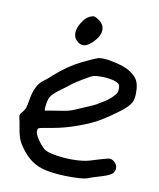

<svg xmlns="http://www.w3.org/2000/svg" viewBox="-76 -717 642 777"><g transform="rotate(10 244.5 -328.0)"><path d="M197.3 -546.4Q190.4 -553.2 187.5 -560.5Q184.6 -567.9 184.6 -577.6Q184.6 -596.7 198.7 -619.6Q212.9 -643.1 229 -650.9Q240.7 -656.2 246.1 -656.2Q251 -656.7 259.8 -651.4Q290.5 -634.3 290.5 -608.4Q290.5 -583 263.7 -555.7Q244.1 -536.1 228 -533.7Q227.1 -533.7 226.1 -533.7Q225.1 -533.7 224.1 -533.7Q210 -533.7 197.3 -546.4ZM170.4 -254.9Q199.2 -259.3 210.9 -262.2Q223.1 -265.1 241.2 -272.9Q247.6 -275.9 255.9 -279.3Q264.2 -282.7 269.5 -285.2Q292 -294.4 308.1 -301.8Q324.2 -309.6 325.7 -311.5Q327.1 -312.5 332 -315.4Q336.9 -318.4 342.8 -321.8Q348.6 -324.7 358.9 -332Q369.1 -339.8 377.4 -347.7Q389.6 -359.4 393.6 -366.2Q397.5 -373.5 397.5 -385.3Q397.5 -397.9 394.5 -402.3Q391.1 -406.7 378.4 -412.6Q370.6 -415.5 354.5 -418.5Q337.9 -420.9 323.2 -420.9Q320.3 -420.9 316.9 -420.9Q296.4 -420.9 286.6 -418Q275.9 -414.6 247.1 -397Q230.5 -386.7 216.8 -377.9Q203.1 -368.7 200.7 -366.2Q198.2 -363.8 188 -356Q177.7 -348.1 166 -339.8Q138.7 -319.8 129.9 -307.1Q121.1 -294.9 118.2 -270.5Q115.7 -252 116.7 -248.5Q117.7 -244.6 124 -247.1Q128.4 -248 141.6 -250.5Q155.3 -252.9 170.4 -254.9ZM183.1 -5.4Q145.5 -10.7 118.7 -25.4Q92.3 -40 69.8 -67.4Q49.8 -92.3 42 -109.9Q34.2 -127.9 28.8 -160.6Q26.9 -170.9 24.9 -182.6Q22.5 -194.3 21 -200.2Q20 -204.1 20 -207.5Q20 -210.9 21 -213.4Q22.9 -218.8 30.3 -226.1Q37.1 -233.4 41.5 -244.6Q45.4 -256.3 48.8 -279.3Q53.7 -310.1 64.9 -332Q75.7 -353.5 92.3 -364.7Q96.7 -367.7 106.9 -376Q116.7 -384.3 126 -393.1Q175.8 -438 230.5 -464.8Q277.3 -487.8 293.9 -492.7Q296.9 -493.2 298.8 -493.7Q304.7 -494.6 311.5 -494.6Q330.6 -494.6 360.8 -487.8Q402.3 -478.5 422.9 -466.3Q446.3 -451.7 456.1 -437Q466.3 -421.9 468.3 -397.5Q468.8 -388.2 468.8 -380.4Q468.8 -355.5 461.9 -341.8Q452.6 -322.8 418 -296.9Q355 -249.5 311.5 -230Q268.6 -210.9 220.2 -196.3Q203.1 -191.4 185.1 -187.5Q167.5 -183.1 119.6 -175.3Q107.4 -173.3 104 -170.4Q100.6 -167 100.6 -158.2Q100.6 -147.5 113.3 -127.9Q126 -107.9 142.6 -92.8Q153.8 -82.5 188.5 -76.7Q223.6 -70.3 260.3 -70.3Q280.3 -70.3 298.8 -72.3Q316.9 -74.2 330.1 -78.1Q394 -97.7 404.3 -99.6Q415 -101.6 425.8 -94.7Q438 -86.4 441.4 -73.2Q444.3 -60.1 436.5 -48.3Q432.6 -42 421.9 -36.6Q410.6 -30.8 391.6 -24.9Q376 -20.5 359.4 -15.1Q342.8 -9.8 335 -6.3Q318.4 -0.5 270.5 0Q266.6 0 263.2 0Q219.7 0 183.1 -5.4Z"/></g></svg>

Font: Casuwalt
Style: Regular
Weight: 400
Designer: Walter E Stewart
Version: 0.1